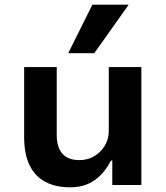

<svg xmlns="http://www.w3.org/2000/svg" viewBox="-20 -789 707 819"><path d="M279 10Q217 10 173 -13.5Q129 -37 106 -84.5Q83 -132 83 -204V-503H222V-211Q222 -180 232 -156Q242 -132 263.5 -119Q285 -106 319 -106Q354 -106 382.5 -123Q411 -140 427.5 -168.5Q444 -197 444 -229V-503H583V0H459V-104H453Q426 -50 383 -20Q340 10 279 10ZM271 -562 374 -769H529L382 -562Z"/></svg>

Font: Nunito Sans 6pt
Style: Bold
Weight: 700
Version: Version 3.101;gftools[0.9.27]